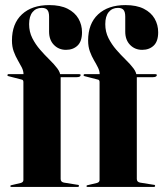

<svg xmlns="http://www.w3.org/2000/svg" viewBox="-20 -735 642 755"><path d="M218.5 -31.5Q218.5 -25.5 221.5 -22Q224.5 -18.5 231 -17L284 -8.5Q287 -8.5 288.8 -7.5Q290.5 -6.5 290.5 -4Q290.5 0 285.5 0H24Q23 0 21.8 -0.8Q20.5 -1.5 20.5 -3Q20.5 -4.5 21.5 -5.5Q22.5 -6.5 25.5 -7L61.5 -15.5Q67 -17 69.5 -20Q72 -23 72 -27V-412.5Q72 -416 70.5 -418.8Q69 -421.5 65.5 -422L13 -435.5Q11 -436.5 10 -437.2Q9 -438 9 -439.5Q9 -441 10.5 -442.2Q12 -443.5 13.5 -443.5H80L72.5 -438V-442.5Q72.5 -456 65.8 -469.5Q59 -483 50 -498.2Q41 -513.5 34 -532.5Q27 -551.5 27 -575.5Q27 -642 66.2 -678.5Q105.5 -715 173.5 -715Q217.5 -715 246 -700.5Q274.5 -686 288.5 -661.8Q302.5 -637.5 302.5 -608Q302.5 -572.5 285 -555.8Q267.5 -539 239.5 -539Q211 -539 192 -558.5Q173 -578 173 -610.5V-669.5Q173 -688 166.2 -696Q159.5 -704 144.5 -704Q121.5 -704 108 -687.5Q94.5 -671 94.5 -640Q94.5 -610 107 -585.2Q119.5 -560.5 137.8 -539.5Q156 -518.5 174.5 -500.5Q193 -482.5 205.2 -466.2Q217.5 -450 217.5 -435V-430L210.5 -443.5H290.5Q294 -443.5 295.5 -442.8Q297 -442 297 -439.5Q297 -435.5 292.8 -433.5Q288.5 -431.5 281.5 -431.5H218.5ZM518 -31.5Q518 -25.5 521 -22Q524 -18.5 530.5 -17L583.5 -8.5Q586.5 -8.5 588.2 -7.5Q590 -6.5 590 -4Q590 0 585 0H323.5Q322.5 0 321.2 -0.8Q320 -1.5 320 -3Q320 -4.5 321 -5.5Q322 -6.5 325 -7L361 -15.5Q366.5 -17 369 -20Q371.5 -23 371.5 -27V-412.5Q371.5 -416 370 -418.8Q368.5 -421.5 365 -422L312.5 -435.5Q310.5 -436.5 309.5 -437.2Q308.5 -438 308.5 -439.5Q308.5 -441 310 -442.2Q311.5 -443.5 313 -443.5H379.5L372 -438V-442.5Q372 -456 365.2 -469.5Q358.5 -483 349.5 -498.2Q340.5 -513.5 333.5 -532.5Q326.5 -551.5 326.5 -575.5Q326.5 -642 365.8 -678.5Q405 -715 473 -715Q517 -715 545.5 -700.5Q574 -686 588 -661.8Q602 -637.5 602 -608Q602 -572.5 584.5 -555.8Q567 -539 539 -539Q510.5 -539 491.5 -558.5Q472.5 -578 472.5 -610.5V-669.5Q472.5 -688 465.8 -696Q459 -704 444 -704Q421 -704 407.5 -687.5Q394 -671 394 -640Q394 -610 406.5 -585.2Q419 -560.5 437.2 -539.5Q455.5 -518.5 474 -500.5Q492.5 -482.5 504.8 -466.2Q517 -450 517 -435V-430L510 -443.5H590Q593.5 -443.5 595 -442.8Q596.5 -442 596.5 -439.5Q596.5 -435.5 592.2 -433.5Q588 -431.5 581 -431.5H518Z"/></svg>

Font: Fraunces 120pt
Style: Bold
Weight: 700
Version: Version 1.000;[b76b70a41]